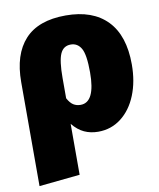

<svg xmlns="http://www.w3.org/2000/svg" viewBox="-87 -622 760 917"><g transform="rotate(-10 293.5 -163.5)"><path d="M565 -269Q565 -186 538.5 -120.5Q512 -55 463.5 -17.5Q415 20 352 20Q315 20 284.5 6Q254 -8 228 -40V207L30 227V-277Q30 -411 95.5 -482.5Q161 -554 294 -554Q425 -554 495 -481.5Q565 -409 565 -269ZM362 -266Q362 -352 344.5 -382.5Q327 -413 294 -413Q258 -413 243 -379Q228 -345 228 -263V-164Q241 -140 256 -130.5Q271 -121 291 -121Q362 -121 362 -266Z"/></g></svg>

Font: FiraGO Heavy
Style: Regular
Weight: 900
Designer: bBox Type
Foundry: bBox Type GmbH
Version: Version 1.001